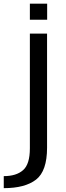

<svg xmlns="http://www.w3.org/2000/svg" viewBox="-85 -772 350 1022"><path d="M-65 229.5C10.5 229.5 67.5 214.5 107 184C146 153.5 165.5 97 165.5 14V-593H74V17.5C74 74 62 112.5 38 133.5C14 155 -20.5 165.5 -65 165.5ZM74 -752.5V-667H166V-752.5Z"/></svg>

Font: Anybody
Style: Regular
Weight: 400
Designer: Tyler Finck
Foundry: Etcetera Type Company
Version: Version 1.110